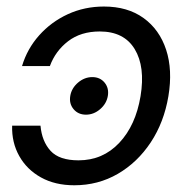

<svg xmlns="http://www.w3.org/2000/svg" viewBox="-20 -547 563 579"><path d="M204.1 11.7Q146 11.7 103.5 -12Q61 -35.6 38.1 -76.4Q15.1 -117.2 16.6 -168H102.1Q106.4 -120.6 132.6 -92Q158.7 -63.5 216.8 -63.5Q290 -63.5 339.6 -116.2Q389.2 -168.9 403.8 -256.8Q418.5 -345.7 386.2 -398.9Q354 -452.1 280.8 -452.1Q223.6 -452.1 185.3 -422.6Q147 -393.1 130.4 -347.7H46.4Q62 -399.9 98.1 -440.4Q134.3 -481 184.6 -504.2Q234.9 -527.3 293.5 -527.3Q364.7 -527.3 412.8 -492.7Q460.9 -458 481 -397Q501 -335.9 487.8 -256.8Q474.6 -178.2 434.6 -117.7Q394.5 -57.1 335.2 -22.7Q275.9 11.7 204.1 11.7ZM239.3 -201.2Q215.8 -201.2 201.9 -217.8Q188 -234.4 191.9 -257.8Q195.8 -281.2 215.3 -297.9Q234.9 -314.5 258.3 -314.5Q281.7 -314.5 295.4 -297.9Q309.1 -281.2 305.2 -257.8Q301.3 -234.4 282 -217.8Q262.7 -201.2 239.3 -201.2Z"/></svg>

Font: Inter Display
Style: Italic
Weight: 400
Italic angle: -9.39999°
Designer: Rasmus Andersson
Foundry: rsms
Version: Version 4.000;git-a52131595